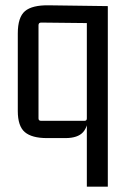

<svg xmlns="http://www.w3.org/2000/svg" viewBox="-20 -513 483 723"><path d="M164 -493 386 -490V190H307V-58L313 -85Q313 -38 293 -15.5Q273 7 226 7H157Q100 7 73.5 -15.5Q47 -38 47 -95V-387Q47 -448 74 -471Q101 -494 164 -493ZM307 -67V-436L317 -426L135 -428Q125 -428 125 -418V-67Q125 -58 135 -58H298Q307 -58 307 -67Z"/></svg>

Font: Gemunu Libre ExtraLight
Style: Regular
Weight: 400
Version: Version 1.100